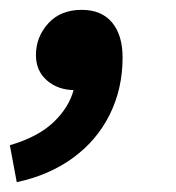

<svg xmlns="http://www.w3.org/2000/svg" viewBox="-47 -183 358 390"><path d="M-13 187 -27 112Q31 95 62.5 64.5Q94 34 103 -2L119 -101L148 -17Q139 -11 127.5 -5.5Q116 0 105 0Q71 0 48.5 -19.5Q26 -39 26 -71Q26 -108 51 -135.5Q76 -163 119 -163Q159 -163 180.5 -137.5Q202 -112 202 -66Q202 -3 176 49.5Q150 102 101.5 137.5Q53 173 -13 187Z"/></svg>

Font: Source Sans 3
Style: Bold Italic
Weight: 700
Italic angle: -11°
Designer: Paul D. Hunt
Foundry: Adobe
Version: Version 3.052;hotconv 1.1.0;makeotfexe 2.6.0